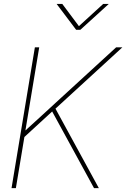

<svg xmlns="http://www.w3.org/2000/svg" viewBox="-20 -972 652 992"><path d="M39.6 0 160.2 -727.5H182.6L139.6 -468.8L111.3 -297.9Q158.7 -340.8 201.9 -380.6Q245.1 -420.4 293.5 -464.8L580.1 -727.5H612.3L266.6 -410.6L490.7 0H465.8L249.5 -396L106 -264.2L62 0ZM301.8 -951.7 387.7 -836.9 513.2 -951.7H541.5V-951.2L395 -817.9H373.5L272.9 -951.2V-951.7Z"/></svg>

Font: Inter Display Thin
Style: Italic
Weight: 100
Italic angle: -9.39999°
Designer: Rasmus Andersson
Foundry: rsms
Version: Version 4.000;git-a52131595